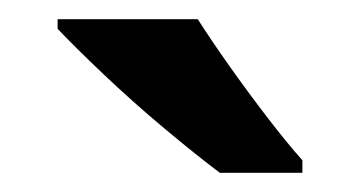

<svg xmlns="http://www.w3.org/2000/svg" viewBox="-20 -786 375 200"><path d="M186 -766Q200 -744 219.5 -716.5Q239 -689 259 -663Q279 -637 295 -619V-606H209Q185 -624 151.5 -652Q118 -680 87.5 -709Q57 -738 40 -756V-766Z"/></svg>

Font: Noto Sans Lisu SemiBold
Style: Regular
Weight: 600
Designer: Monotype Design Team. David Williams.
Foundry: Monotype Imaging Inc.
Version: Version 2.102; ttfautohint (v1.8.4.7-5d5b)